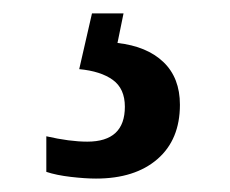

<svg xmlns="http://www.w3.org/2000/svg" viewBox="-20 -29 342 286"><path d="M49 227V174Q84 182 110 182Q166 182 166 130Q166 103 148 90Q130 77 98 74L117 -9H164L155 35Q199 40 223.5 63.5Q248 87 248 127Q248 179 214.5 208Q181 237 123 237Q107 237 85.5 234.5Q64 232 49 227Z"/></svg>

Font: Noto Serif NarrowSemiBold
Style: Regular
Weight: 600
Width: 4
Designer: Monotype Design Team
Foundry: Monotype Imaging Inc.
Version: Version 1.001